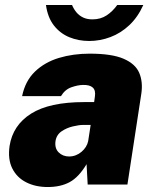

<svg xmlns="http://www.w3.org/2000/svg" viewBox="-20 -743 622 773"><path d="M172 10Q123 10 85.5 -9Q48 -28 29.5 -64.8Q11 -101.5 18.5 -155Q31.5 -239 105.2 -285.5Q179 -332 319 -332H359L362 -354Q366 -379 353.5 -390.5Q341 -402 313 -401Q292.5 -400.5 267 -391.5Q241.5 -382.5 225.5 -356H69Q81.5 -417 120.8 -454.8Q160 -492.5 217.2 -509.8Q274.5 -527 341 -527Q430 -527 477.5 -506.5Q525 -486 540.5 -449.8Q556 -413.5 549 -366L493 0H333L328.5 -82Q297 -29.5 260.5 -9.8Q224 10 172 10ZM258 -113Q272.5 -113 285.2 -118Q298 -123 308.2 -131.8Q318.5 -140.5 325.5 -151.5Q332.5 -162.5 335 -175L345 -240H314Q298.5 -240 273.8 -234.2Q249 -228.5 228.2 -214.5Q207.5 -200.5 203.5 -175Q199.5 -146 216.2 -129.5Q233 -113 258 -113ZM339 -578Q296 -578 259 -593.2Q222 -608.5 197 -640.5Q172 -672.5 165 -723H270Q277 -706 288 -693Q299 -680 314.8 -672.5Q330.5 -665 352 -665Q385 -665 409.5 -681.2Q434 -697.5 452 -723H557Q535 -674 500.8 -641.8Q466.5 -609.5 424.8 -593.8Q383 -578 339 -578Z"/></svg>

Font: Public Sans Thin Black
Style: Italic
Weight: 900
Italic angle: -8°
Version: Version 2.001